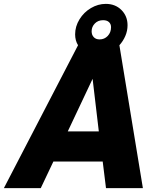

<svg xmlns="http://www.w3.org/2000/svg" viewBox="-68 -969 808 989"><path d="M334 -736Q319 -760 319 -792Q319 -833 341.5 -869.5Q364 -906 400.5 -927.5Q437 -949 477 -949Q526 -949 557.5 -917.5Q589 -886 589 -839Q589 -810 577.5 -783.5Q566 -757 547 -736L668 0H478L461 -137H207L142 0H-48ZM504 -829Q504 -845 493.5 -855Q483 -865 463 -865Q437 -865 420.5 -848Q404 -831 404 -808Q404 -789 415 -777.5Q426 -766 445 -766Q470 -766 487 -784Q504 -802 504 -829ZM409 -563 281 -292H441Z"/></svg>

Font: Open Sauce One Black Italic
Style: Regular
Weight: 900
Italic angle: -10°
Designer: Alfredo Marco Pradil
Foundry: Creative Sauce Fz LLC
Version: Version 1.477